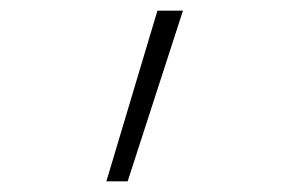

<svg xmlns="http://www.w3.org/2000/svg" viewBox="-20 -792 540 361"><path d="M180 -451 276 -772H324L220 -451Z"/></svg>

Font: Iosevka Slab Extralight
Style: Regular
Weight: 200
Monospace: yes
Designer: Belleve Invis
Foundry: Belleve Invis
Version: Version 11.1.1; ttfautohint (v1.8.3)